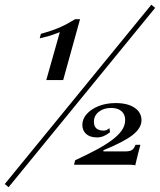

<svg xmlns="http://www.w3.org/2000/svg" viewBox="-67 -709 666 799"><path d="M125.6 -375.8 182 -575.4Q171.9 -571.5 159.3 -566.8Q146.7 -562 131.6 -557.8Q116.4 -553.5 98.3 -549.6L103.1 -568.2Q138.2 -577.8 163.3 -587.5Q188.4 -597.1 207.9 -607.5Q227.5 -618 245.8 -629.2H266.1L195.9 -375.8ZM-31.2 69.9 -47.3 57 562.7 -689.3 578.8 -676.4ZM495.9 -21Q488.7 -23.4 474.9 -23.4H241L245.8 -42.1Q290.8 -63 329.1 -83.1Q367.3 -103.2 395.2 -123.4Q423.1 -143.5 438.5 -164.5Q453.9 -185.5 453.9 -209.9Q453.9 -233.1 438.4 -246.5Q422.9 -259.8 395.9 -259.8Q364.2 -259.8 344 -243.6Q323.8 -227.5 323.8 -202.4Q323.8 -184 334 -174.7Q344.2 -165.5 364.7 -165.5Q371 -165.5 376.6 -167.9Q382.2 -170.3 388.4 -175.8L390.9 -158.9Q377.9 -148.4 364.6 -142.7Q351.2 -137.1 336.6 -137.1Q308.2 -137.1 292 -151.2Q275.7 -165.3 275.7 -189.5Q275.7 -214.6 294.6 -235.3Q313.4 -255.9 344.6 -268Q375.8 -280.1 414.5 -280.1Q463.8 -280.1 492.8 -260.8Q521.8 -241.5 521.8 -208.5Q521.8 -176.3 485.5 -147.6Q449.1 -118.9 363.4 -83.8V-78.9H453.3Q472.7 -78.9 481.7 -84.5Q490.7 -90.1 497 -106.5H517.3Q512.9 -89.2 508.8 -74.3Q504.7 -59.4 501.9 -46.5Q499 -33.7 495.9 -21Z"/></svg>

Font: Playfair 5pt SemiExpanded Light 12pt
Style: Italic
Weight: 300
Italic angle: -15.6°
Version: Version 2.000;gftools[0.9.28]